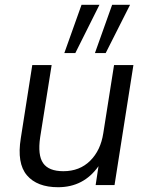

<svg xmlns="http://www.w3.org/2000/svg" viewBox="-20 -774 617 803"><path d="M223 9Q135 9 92.5 -41Q50 -91 67 -196L115 -502H196L148 -200Q137 -125 160.5 -91.5Q184 -58 245 -58Q313 -58 357 -101.5Q401 -145 412 -217L457 -502H538L459 0H380L392 -79Q330 9 223 9ZM377 -552 449 -754H524L422 -552ZM249 -552 321 -754H396L295 -552Z"/></svg>

Font: Mulish
Style: Italic
Weight: 400
Italic angle: -9°
Designer: Vernon Adams
Foundry: Vernon Adams
Version: Version 3.603; ttfautohint (v1.8.3)